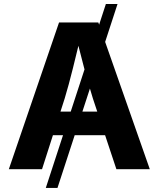

<svg xmlns="http://www.w3.org/2000/svg" viewBox="-20 -839 787 952"><path d="M562.8 -819.3 265 92.8H207.1L505 -819.3ZM23.8 0 272.7 -727.5H467.6L722.8 0H557.1L440.5 -351Q419.3 -418.9 397.7 -499.9Q376.1 -580.8 352.2 -676.2H384.5Q361.3 -580.3 341.1 -499Q320.9 -417.6 300.8 -351L188.4 0ZM179.3 -168.8V-285.8H567.3V-168.8Z"/></svg>

Font: Atlassian Sans
Style: Regular
Weight: 400
Designer: Rasmus Andersson
Foundry: Modifications by Atlassian Pty Ltd, manufactured by rsms
Version: Version 4.001;git-9221beed3